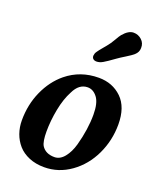

<svg xmlns="http://www.w3.org/2000/svg" viewBox="-135 -783 715 879"><g transform="rotate(20 222.5 -343.5)"><path d="M328.6 -564Q293 -538.1 277.3 -529.3Q261.7 -520.5 247.6 -520.5Q236.8 -520.5 230.7 -526.1Q224.6 -531.7 225.1 -541.5Q225.6 -546.4 227.1 -551.3Q228.5 -556.2 233.6 -563.2Q238.8 -570.3 241.7 -574.2Q244.6 -578.1 254.2 -589.4Q263.7 -600.6 267.6 -605.5Q281.2 -621.6 293.5 -643.3Q305.7 -665 312 -672.4Q337.9 -703.1 362.8 -703.1Q385.7 -703.1 402.6 -687.5Q419.4 -671.9 418.5 -648.4Q418.5 -627.9 401.9 -613.3Q391.6 -604 366.5 -588.6Q341.3 -573.2 328.6 -564ZM18.6 -151.4Q18.6 -228 47.9 -293.2Q77.1 -358.4 127.4 -399.9Q194.3 -454.6 284.2 -454.6Q351.1 -454.6 395.8 -411.4Q440.4 -368.2 440.4 -283.7Q440.4 -205.6 407.7 -136.7Q375 -67.9 316.2 -25.9Q257.3 16.1 187 16.1Q146 16.1 113.3 2.4Q80.6 -11.2 60.1 -34.7Q39.6 -58.1 29.1 -87.9Q18.6 -117.7 18.6 -151.4ZM215.8 -43.5Q242.7 -43.5 263.7 -69.3Q284.7 -95.2 295.7 -134.8Q306.6 -174.3 312.3 -213.4Q317.9 -252.4 317.9 -286.6Q317.9 -343.8 298.1 -369.9Q278.3 -396 251 -396Q209 -396 185.5 -346.7Q164.1 -307.1 153.1 -250.7Q142.1 -194.3 142.1 -141.6Q142.1 -92.8 153.3 -73.7Q172.4 -43.5 215.8 -43.5Z"/></g></svg>

Font: Cooper* SemiBold
Style: Italic
Weight: 600
Italic angle: -7°
Designer: Owen Earl
Foundry: indestructible type*
Version: Version 0.001